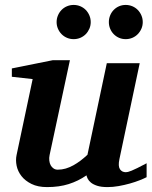

<svg xmlns="http://www.w3.org/2000/svg" viewBox="-20 -743 614 775"><path d="M571.8 -27.8Q561.5 -22.5 543.7 -15.4Q525.9 -8.3 504.2 -2.2Q482.4 3.9 459 8.1Q435.5 12.2 414.1 12.2Q388.2 12.2 372.1 6.8Q356 1.5 346.9 -6.1Q337.9 -13.7 334 -21.7Q330.1 -29.8 329.1 -35.2Q295.9 -12.2 257.3 0Q218.8 12.2 169.9 12.2Q132.8 12.2 107.2 -0.5Q81.5 -13.2 66.7 -32.2Q51.8 -51.3 47.1 -74Q42.5 -96.7 46.9 -117.2L111.8 -423.8L27.8 -433.1V-466.8L192.9 -500H262.2L180.2 -117.2Q177.7 -105.5 179 -94.7Q180.2 -84 184.6 -75.9Q189 -67.9 196.3 -63Q203.6 -58.1 212.9 -58.1Q229.5 -58.1 245.4 -62.7Q261.2 -67.4 276.1 -75.7Q291 -84 305.2 -94.7Q319.3 -105.5 333 -118.2L411.1 -487.8H543.9L461.9 -100.1Q456.1 -72.3 464.1 -60.1Q472.2 -47.9 487.8 -47.9Q491.7 -47.9 496.8 -49.1Q502 -50.3 511 -54Q520 -57.6 534.4 -64.7Q548.8 -71.8 571.8 -84ZM346.2 -653.8Q346.2 -639.6 340.8 -627.2Q335.4 -614.7 326.2 -605.2Q316.9 -595.7 304.2 -590.3Q291.5 -585 277.3 -585Q263.2 -585 250.5 -590.3Q237.8 -595.7 228.5 -605.2Q219.2 -614.7 213.9 -627.2Q208.5 -639.6 208.5 -653.8Q208.5 -668 213.9 -680.7Q219.2 -693.4 228.5 -702.9Q237.8 -712.4 250.5 -717.8Q263.2 -723.1 277.3 -723.1Q291.5 -723.1 304.2 -717.8Q316.9 -712.4 326.2 -702.9Q335.4 -693.4 340.8 -680.7Q346.2 -668 346.2 -653.8ZM556.2 -653.8Q556.2 -639.6 550.8 -627.2Q545.4 -614.7 536.1 -605.2Q526.9 -595.7 514.2 -590.3Q501.5 -585 487.3 -585Q473.1 -585 460.7 -590.3Q448.2 -595.7 439 -605.2Q429.7 -614.7 424.6 -627.2Q419.4 -639.6 419.4 -653.8Q419.4 -668 424.6 -680.7Q429.7 -693.4 439 -702.9Q448.2 -712.4 460.7 -717.8Q473.1 -723.1 487.3 -723.1Q501.5 -723.1 514.2 -717.8Q526.9 -712.4 536.1 -702.9Q545.4 -693.4 550.8 -680.7Q556.2 -668 556.2 -653.8Z"/></svg>

Font: Charis SIL Cyr
Style: Bold Italic
Weight: 700
Italic angle: -11°
Foundry: SIL International
Version: Version 5.000